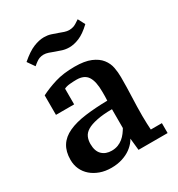

<svg xmlns="http://www.w3.org/2000/svg" viewBox="-182 -872 932 1006"><g transform="rotate(-30 284.5 -369.0)"><path d="M474 -139Q474 -116 475 -92.5Q476 -69 477 -55H544V5H368L358 -90H371Q367 -75 353 -55Q339 -35 317 -19Q295 -3 265 6.5Q235 16 199 16Q162 16 131.5 5Q101 -6 79 -25Q57 -44 45 -70Q33 -96 33 -128Q33 -177 54 -210.5Q75 -244 117.5 -263.5Q160 -283 221.5 -291Q283 -299 355 -300Q356 -311 356 -325.5Q356 -340 356 -354Q356 -416 336.5 -446Q317 -476 270 -476Q251 -476 229.5 -474Q208 -472 195 -465V-370H85V-488Q126 -509 176.5 -524.5Q227 -540 295 -540Q355 -540 392 -524.5Q429 -509 448.5 -484Q468 -459 473.5 -429.5Q479 -400 479 -371Q479 -308 476.5 -250.5Q474 -193 474 -139ZM245 -61Q266 -61 283 -67.5Q300 -74 313.5 -85Q327 -96 337 -109.5Q347 -123 354 -135V-249Q301 -249 262 -241Q223 -233 202 -220Q181 -207 173 -188.5Q165 -170 165 -148Q165 -104 187 -82.5Q209 -61 245 -61ZM456 -705Q417 -668 384.5 -654.5Q352 -641 324 -641Q302 -641 282.5 -647Q263 -653 246 -659.5Q229 -666 214.5 -671Q200 -676 185 -676Q174 -676 160.5 -671.5Q147 -667 120 -644L90 -687Q135 -726 169.5 -740Q204 -754 233 -754Q255 -754 274 -748Q293 -742 309 -736Q325 -730 339.5 -725Q354 -720 369 -720Q381 -720 394 -724Q407 -728 434 -747Z"/></g></svg>

Font: PT Serif Caption
Style: Semibold
Weight: 600
Designer: A.Korolkova, O.Umpeleva, V.Yefimov
Foundry: ParaType Ltd
Version: Version 1.00;May 2, 2020;FontCreator 12.0.0.2544 64-bit